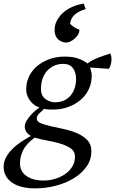

<svg xmlns="http://www.w3.org/2000/svg" viewBox="-75 -823 633 1055"><path d="M280 -512Q328 -512 358.5 -500Q389 -488 406 -474Q415 -482 430 -490Q445 -498 462 -505Q479 -512 497 -518Q515 -524 531 -529Q534 -524 536 -514Q538 -504 537.5 -492Q537 -480 533.5 -467.5Q530 -455 523 -445L420 -452Q423 -443 426 -431.5Q429 -420 429 -406Q429 -366 412.5 -332Q396 -298 367 -273.5Q338 -249 299.5 -235Q261 -221 218 -221Q201 -221 190.5 -221.5Q180 -222 167 -225Q158 -215 142.5 -201.5Q127 -188 127 -172Q127 -155 149 -146Q171 -137 204.5 -129.5Q238 -122 277 -113.5Q316 -105 349.5 -90.5Q383 -76 405 -53Q427 -30 427 8Q427 55 400.5 92.5Q374 130 330.5 156.5Q287 183 231.5 197.5Q176 212 119 212Q73 212 40 202.5Q7 193 -14 176.5Q-35 160 -45 139Q-55 118 -55 95Q-55 67 -42.5 43Q-30 19 -9 -2.5Q12 -24 39 -42Q66 -60 95 -76Q80 -84 70.5 -97.5Q61 -111 61 -128Q61 -143 71 -159.5Q81 -176 94.5 -191Q108 -206 121.5 -217Q135 -228 142 -233Q130 -236 117.5 -244Q105 -252 94 -265Q83 -278 76 -295Q69 -312 69 -333Q69 -372 85.5 -405Q102 -438 131 -461.5Q160 -485 198 -498.5Q236 -512 280 -512ZM165 169Q196 169 226.5 160Q257 151 281.5 134.5Q306 118 321.5 93.5Q337 69 337 38Q337 8 312.5 -8.5Q288 -25 253 -35Q218 -45 180.5 -51.5Q143 -58 116 -67Q69 -33 51.5 4Q34 41 35 73Q34 118 69.5 143.5Q105 169 165 169ZM272 -472Q243 -472 220.5 -461Q198 -450 182 -431.5Q166 -413 158 -388Q150 -363 150 -335Q150 -297 174.5 -279Q199 -261 227 -261Q257 -261 278.5 -271.5Q300 -282 314.5 -300Q329 -318 336 -341Q343 -364 343 -389Q343 -426 325.5 -449Q308 -472 272 -472ZM396 -773Q317 -751 310 -693Q318 -683 333 -673.5Q348 -664 361 -660Q362 -646 354.5 -633.5Q347 -621 335.5 -611Q324 -601 311.5 -595Q299 -589 289 -589Q259 -591 242 -609Q225 -627 225 -659Q225 -685 237 -708.5Q249 -732 270 -751.5Q291 -771 320.5 -784.5Q350 -798 385 -803Z"/></svg>

Font: PTSerifItalic
Style: Italic
Weight: 400
Italic angle: -12°
Designer: A.Korolkova, O.Umpeleva, V.Yefimov
Foundry: ParaType Ltd
Version: Version 1.000W OFL